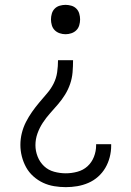

<svg xmlns="http://www.w3.org/2000/svg" viewBox="-20 -558 540 791"><path d="M250 -417Q262 -417 274 -421Q286 -425 294.5 -433.5Q303 -442 306.5 -454Q310 -466 310 -478Q310 -490 306.5 -502Q303 -514 294.5 -522.5Q286 -531 274 -534.5Q262 -538 250 -538Q238 -538 226 -534.5Q214 -531 205.5 -522.5Q197 -514 193.5 -502Q190 -490 190 -478Q190 -466 193.5 -454Q197 -442 205.5 -433.5Q214 -425 226 -421Q238 -417 250 -417ZM251 213Q275 213 298.5 209Q322 205 344 195.5Q366 186 384 170Q402 154 414 133.5Q426 113 432 89.5Q438 66 438 43Q438 41 438 39.5Q438 38 438 36H376Q376 37 376 38Q376 39 376 41Q376 65 367 88Q358 111 340.5 127Q323 143 299 149.5Q275 156 251 156Q227 156 203 149.5Q179 143 161.5 126.5Q144 110 135 87Q126 64 126 40Q126 15 134.5 -8.5Q143 -32 156.5 -52.5Q170 -73 186.5 -91.5Q203 -110 219 -128.5Q235 -147 248 -168Q261 -189 269 -212.5Q277 -236 279 -260.5Q281 -285 281 -310H219Q219 -285 215.5 -260.5Q212 -236 201 -214Q190 -192 174 -173.5Q158 -155 142 -136Q126 -117 112 -97Q98 -77 87 -55.5Q76 -34 70 -10Q64 14 64 39Q64 63 70 86.5Q76 110 87.5 131Q99 152 117.5 168.5Q136 185 157.5 195Q179 205 203 209Q227 213 251 213Z"/></svg>

Font: Iosevka SS09 Light
Style: Regular
Weight: 300
Monospace: yes
Designer: Belleve Invis
Foundry: Belleve Invis
Version: Version 5.2.1; ttfautohint (v1.8.3)